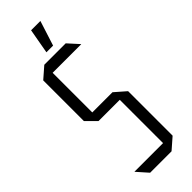

<svg xmlns="http://www.w3.org/2000/svg" viewBox="-285 -878 894 894"><g transform="rotate(-45 162.0 -430.5)"><path d="M96 -650V-704H236L284 -651V-650ZM88 0 40 -54V-55H228V0ZM88 -340 40 -388V-389H228V-340ZM40 -389V-656L95 -704H96V-389ZM228 0V-389H229L284 -341V-48L229 0ZM143 -738 165 -861H226V-860L187 -738Z"/></g></svg>

Font: Foldit Light
Style: Regular
Weight: 300
Version: Version 1.003